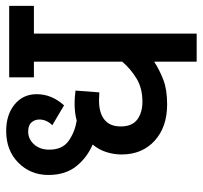

<svg xmlns="http://www.w3.org/2000/svg" viewBox="-38 -634 672 637"><g transform="rotate(-90 298.5 -316.0)"><path d="M597 -540H505V0H412V-141Q384 -123 351.5 -110.5Q319 -98 270 -98Q195 -98 149.5 -139.5Q104 -181 104 -249Q104 -275 112 -300Q120 -325 137 -345Q93 -364 64.5 -400Q36 -436 36 -492Q36 -551 76.5 -591.5Q117 -632 182 -632Q236 -632 270 -604Q304 -576 304 -531Q304 -505 294.5 -482.5Q285 -460 267 -440L201 -479Q220 -498 220 -522Q220 -537 210.5 -548Q201 -559 180 -559Q155 -559 137.5 -539.5Q120 -520 120 -489Q120 -445 149.5 -424.5Q179 -404 216 -398Q242 -405 272 -405Q284 -405 296 -404Q308 -403 316 -402L310 -323Q304 -323 296.5 -323.5Q289 -324 283 -324Q242 -324 219.5 -306Q197 -288 197 -252Q197 -214 220 -197Q243 -180 279 -180Q324 -180 356 -199.5Q388 -219 412 -247V-540H360V-622H597Z"/></g></svg>

Font: Noto Sans SemiCondensed Medium
Style: Italic
Weight: 500
Width: 4
Italic angle: -12°
Designer: Monotype Design Team
Foundry: Monotype Imaging Inc.
Version: Version 2.013; ttfautohint (v1.8.4.7-5d5b)